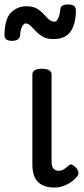

<svg xmlns="http://www.w3.org/2000/svg" viewBox="-51 -823 375 860"><path d="M193 17Q167 17 148 10Q129 3 117 -10Q105 -23 99.5 -42.5Q94 -62 94 -86V-489Q94 -502 104.5 -508.5Q115 -515 136 -515Q158 -515 169 -508.5Q180 -502 180 -489V-96Q180 -83 184 -74.5Q188 -66 195 -62Q202 -58 211 -58Q222 -58 230 -62Q238 -66 245 -72Q252 -78 260 -84Q267 -89 275.5 -83.5Q284 -78 293 -68Q298 -61 300 -52Q302 -43 296 -35Q285 -20 268 -8Q251 4 231.5 10.5Q212 17 193 17ZM188 -648Q160 -648 141.5 -658.5Q123 -669 110 -683Q97 -697 86 -707.5Q75 -718 63 -718Q56 -718 48.5 -705Q41 -692 39 -666Q38 -653 29 -646.5Q20 -640 3 -640Q-31 -640 -31 -666Q-30 -739 -1.5 -767Q27 -795 68 -795Q96 -795 114 -784.5Q132 -774 144 -760.5Q156 -747 167.5 -736.5Q179 -726 194 -726Q202 -726 209.5 -740.5Q217 -755 219 -781Q221 -803 253 -803Q273 -803 281 -796Q289 -789 289 -775Q288 -714 264.5 -681Q241 -648 188 -648Z"/></svg>

Font: Playwrite BR
Style: Regular
Weight: 400
Designer: Veronika Burian, José Scaglione
Foundry: TypeTogether
Version: Version 1.002